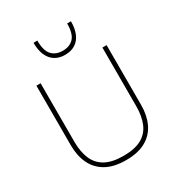

<svg xmlns="http://www.w3.org/2000/svg" viewBox="-223 -1113 1177 1267"><g transform="rotate(-30 366.0 -479.5)"><path d="M366 9Q273.5 9 214.2 -24.8Q155 -58.5 126.5 -118.8Q98 -179 98 -258Q98 -280 98 -314.2Q98 -348.5 98 -390Q98 -431.5 98 -475Q98 -540.5 98 -596.5Q98 -652.5 98 -713H130Q130 -652.5 130 -596.5Q130 -540.5 130 -475V-267Q130 -191.5 152.8 -137Q175.5 -82.5 227.2 -53.2Q279 -24 366 -24Q453 -24 504.5 -53.2Q556 -82.5 578.5 -137Q601 -191.5 601 -268V-475Q601 -540.5 601 -596.5Q601 -652.5 601 -713H633Q633 -652.5 633 -596.5Q633 -540.5 633 -475Q633 -431.5 633 -390Q633 -348.5 633 -314.2Q633 -280 633 -258Q633 -179 605 -118.8Q577 -58.5 518 -24.8Q459 9 366 9ZM365 -794Q297.5 -794 260.2 -839.2Q223 -884.5 223 -967L252 -968Q252 -891 282 -858Q312 -825 365 -825Q419 -825 449 -857.8Q479 -890.5 479 -967H508Q508 -912 491.5 -873.2Q475 -834.5 443 -814.2Q411 -794 365 -794Z"/></g></svg>

Font: Commissioner Thin
Style: Regular
Weight: 100
Designer: Kostas Bartsokas
Foundry: Kostas Bartsokas
Version: Version 1.001;gftools[0.9.23]